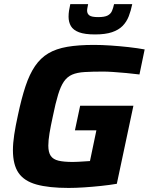

<svg xmlns="http://www.w3.org/2000/svg" viewBox="-20 -917 732 945"><path d="M317.8 8Q220.2 8 159.6 -8.9Q99 -25.7 71.3 -66Q43.6 -106.2 43.6 -177.9Q43.6 -211.7 50.1 -254.7Q56.6 -297.6 68.2 -350Q85.7 -432.9 105.5 -492.5Q125.3 -552.1 152.5 -591.9Q179.7 -631.7 217.9 -654.4Q256 -677.1 311.1 -686.6Q366.2 -696 442.4 -696Q480.4 -696 524.7 -693Q569.1 -690 613.2 -685.1Q657.3 -680.1 692 -673.7L666.4 -550.5Q635.2 -554.5 601.2 -557.6Q567.2 -560.7 537.5 -562.7Q507.8 -564.7 488.1 -564.7Q433.2 -564.7 396.2 -562.4Q359.2 -560.1 335.1 -549.7Q311 -539.3 294.7 -515.8Q278.5 -492.3 265.9 -450.8Q253.2 -409.3 240 -344Q229.4 -295.7 223.6 -260.6Q217.8 -225.4 217.8 -200Q217.8 -167.4 229.8 -149.8Q241.8 -132.3 268.2 -126.1Q294.6 -119.9 338 -119.9Q349.4 -119.9 364.5 -120.7Q379.6 -121.5 395.4 -122.6Q411.2 -123.7 422.8 -124.3L454.4 -275.5H348.8L374.5 -396.5H636.6L555 -12.4Q519.7 -6.4 477.2 -1.9Q434.8 2.6 393.4 5.3Q352 8 317.8 8ZM447.7 -747.5Q397.5 -747.5 369.1 -758.1Q340.6 -768.8 329 -788.6Q317.5 -808.4 317.5 -834.7Q317.5 -849.3 319.7 -864.4Q322 -879.5 326 -896.7H413.8Q412.2 -887.8 410.5 -879.6Q408.7 -871.3 408.7 -864.6Q408.7 -849.6 419.9 -841.2Q431.2 -832.8 463 -832.8Q494.7 -832.8 509.8 -840.7Q524.9 -848.6 531.1 -863Q537.3 -877.4 541.4 -896.7H630.9Q624.3 -864.2 613.7 -836.8Q603 -809.4 583.4 -789.4Q563.7 -769.5 531.2 -758.5Q498.6 -747.5 447.7 -747.5Z"/></svg>

Font: Saira Thin
Style: Italic
Weight: 100
Italic angle: -12°
Designer: Hector Gatti with collaboration of the Omnibus-Type team
Foundry: Omnibus-Type
Version: Version 1.101